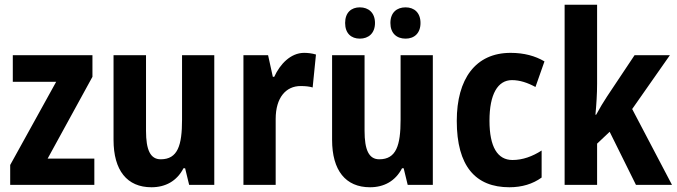

<svg xmlns="http://www.w3.org/2000/svg" viewBox="-20 -780 2855 810"><path d="M378 0V-111H181L370 -456V-547H34V-435H217L23 -84V0Z M884 -547H748V-275C748 -167 730 -108 658 -108C614 -108 596 -148 596 -228V-547H459V-190C459 -61 516 10 619 10C678 10 726 -16 754 -70H761L778 0H884Z M1263 -557C1206 -557 1161 -509 1137 -456H1131L1111 -547H1007V0H1143V-278C1143 -369 1187 -417 1248 -417C1270 -417 1286 -415 1299 -411L1313 -550C1296 -555 1279 -557 1263 -557Z M1436 -683C1436 -639 1462 -617 1498 -617C1535 -617 1562 -640 1562 -683C1562 -726 1535 -749 1498 -749C1462 -749 1436 -727 1436 -683ZM1627 -683C1627 -640 1653 -617 1691 -617C1728 -617 1754 -640 1754 -683C1754 -726 1728 -749 1691 -749C1654 -749 1627 -727 1627 -683ZM1806 -547H1670V-275C1670 -167 1652 -108 1580 -108C1536 -108 1518 -148 1518 -228V-547H1381V-190C1381 -61 1438 10 1541 10C1600 10 1648 -16 1676 -70H1683L1700 0H1806Z M2129 10C2182 10 2228 -4 2265 -31V-145C2226 -120 2185 -105 2142 -105C2079 -105 2045 -160 2045 -271C2045 -383 2080 -442 2140 -442C2173 -442 2206 -431 2239 -413L2277 -521C2238 -544 2191 -557 2134 -557C1986 -557 1907 -447 1907 -270C1907 -79 1986 10 2129 10Z M2499 -427V-760H2362V0H2499V-174L2552 -224L2663 0H2815L2647 -320L2806 -547H2657L2541 -373C2527 -352 2509 -322 2495 -296H2492C2496 -338 2499 -384 2499 -427Z"/></svg>

Font: Noto Sans Georgian Condensed Bold
Style: Regular
Weight: 700
Width: 3
Designer: Monotype Design Team, Akaki Razmadze
Foundry: Google LLC
Version: Version 2.005